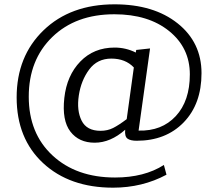

<svg xmlns="http://www.w3.org/2000/svg" viewBox="-20 -704 1009 888"><path d="M503 164Q302 164 179.5 50.5Q57 -63 57 -253.5Q57 -444 181.5 -564Q306 -684 510 -684Q691 -684 801.5 -596Q912 -508 912 -365.5Q912 -223 829.5 -138Q747 -53 612 -53Q583 -53 569.5 -63Q556 -73 559 -104Q491 -44 418 -44Q345 -44 305.5 -95.5Q266 -147 277.5 -251Q289 -355 351.5 -419.5Q414 -484 510 -484Q562 -484 608 -461L610 -473L674 -480L621 -100Q728 -97 793 -167Q858 -237 858 -360Q858 -483 762 -560.5Q666 -638 509 -638Q330 -638 221.5 -532.5Q113 -427 113 -257Q113 -87 223 15Q333 117 512 117Q647 117 738 59L750 104Q638 164 503 164ZM599 -392Q560 -433 495 -433Q430 -433 392.5 -382.5Q355 -332 344.5 -262.5Q334 -193 357.5 -146Q381 -99 445 -99Q477 -99 503 -112Q529 -125 566 -153Z"/></svg>

Font: Karma
Style: Regular
Weight: 400
Designer: Joana Correia
Foundry: Indian Type Foundry
Version: Version 1.202;PS 1.0;hotconv 1.0.78;makeotf.lib2.5.61930; tt